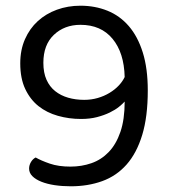

<svg xmlns="http://www.w3.org/2000/svg" viewBox="-20 -640 592 673"><path d="M82 -49Q82 -61 88.5 -72Q95 -83 105 -88Q124 -77 154.5 -66.5Q185 -56 227 -56Q266 -56 300.5 -68Q335 -80 361 -107Q387 -134 402 -177.5Q417 -221 417 -284Q410 -276 397 -265.5Q384 -255 364.5 -245.5Q345 -236 320 -229.5Q295 -223 264 -223Q222 -223 183 -234Q144 -245 115 -268Q86 -291 68.5 -328Q51 -365 51 -418Q51 -465 67.5 -502.5Q84 -540 112.5 -566Q141 -592 179.5 -606Q218 -620 262 -620Q313 -620 356.5 -602.5Q400 -585 431.5 -548.5Q463 -512 480.5 -456Q498 -400 498 -323Q498 -231 478.5 -167Q459 -103 423.5 -63Q388 -23 338 -5Q288 13 228 13Q198 13 171.5 9Q145 5 125 -3Q105 -11 93.5 -22.5Q82 -34 82 -49ZM275 -290Q300 -290 322.5 -296.5Q345 -303 364 -314.5Q383 -326 396.5 -340.5Q410 -355 417 -370Q415 -455 374.5 -504Q334 -553 262 -553Q206 -553 169 -518Q132 -483 132 -420Q132 -385 143 -360.5Q154 -336 173.5 -320.5Q193 -305 219 -297.5Q245 -290 275 -290Z"/></svg>

Font: Baloo Bhai 2
Style: Regular
Weight: 400
Designer: Supriya Tembe, Noopur Datye and Ek Type
Foundry: Ek Type
Version: Version 1.640;PS 1.000;hotconv 16.6.51;makeotf.lib2.5.65220;